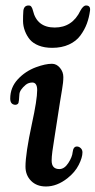

<svg xmlns="http://www.w3.org/2000/svg" viewBox="-20 -673 351 706"><path d="M171.9 -497.1Q143.6 -497.1 122.6 -505.4Q101.6 -513.7 90.1 -527.3Q78.6 -541 71.8 -558.8Q64.9 -576.7 64.7 -595.7Q64.5 -614.7 65.9 -633.8Q68.4 -652.8 85 -652.8Q88.9 -652.8 91.6 -651.6Q94.2 -650.4 96.2 -646.7Q98.1 -643.1 98.9 -641.4Q99.6 -639.6 101.1 -634.3Q115.7 -571.8 181.2 -571.8Q246.1 -571.8 275.9 -634.3Q286.1 -652.8 296.4 -652.8Q313.5 -652.8 311 -633.8Q307.6 -608.4 299.3 -585.9Q291 -563.5 275.6 -542.5Q260.3 -521.5 233.6 -509.3Q207 -497.1 171.9 -497.1ZM97.2 -217.3Q116.7 -306.2 116.7 -341.8Q116.7 -368.7 99.6 -369.6Q85 -369.6 74.7 -361.3Q52.2 -342.3 51.3 -326.2Q49.8 -299.3 47.9 -294.4Q44.4 -287.6 35.6 -287.6Q17.6 -289.1 17.6 -310.5Q17.6 -351.1 45.2 -381.1Q72.8 -411.1 112.3 -425.8Q147 -438.5 170.9 -438.5Q188 -438.5 200.4 -423.6Q212.9 -408.7 212.9 -389.6Q212.9 -379.9 211.7 -368.4Q210.4 -356.9 208.3 -344.5Q206.1 -332 200.4 -296.6Q194.8 -261.2 189 -223.1Q187 -209 181.2 -173.1Q175.3 -137.2 172.6 -116.5Q169.9 -95.7 169.9 -82.5Q169.9 -51.3 198.2 -51.3Q216.8 -51.3 231.2 -73.5Q245.6 -95.7 247.1 -113.3Q249.5 -134.3 262.7 -134.3Q270.5 -134.3 276.9 -128.2Q283.2 -122.1 283.2 -112.8Q283.2 -93.8 269.5 -66.7Q255.9 -39.6 228 -17.6Q189.5 12.7 148.9 12.7Q114.7 12.7 94.2 -8.1Q73.7 -28.8 73.7 -60.5Q73.7 -107.9 97.2 -217.3Z"/></svg>

Font: Cooper* Medium
Style: Italic
Weight: 500
Italic angle: -7°
Designer: Owen Earl
Foundry: indestructible type*
Version: Version 0.001